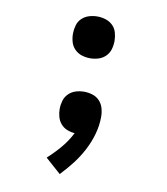

<svg xmlns="http://www.w3.org/2000/svg" viewBox="-83 -608 766 882"><g transform="rotate(10 300.0 -166.5)"><path d="M300 -343Q280 -343 261 -349Q242 -355 228 -369Q214 -383 208.5 -402Q203 -421 203 -441Q203 -460 208.5 -479.5Q214 -499 228 -512.5Q242 -526 261 -532Q280 -538 300 -538Q320 -538 339 -532Q358 -526 372 -512.5Q386 -499 391.5 -479.5Q397 -460 397 -441Q397 -421 391.5 -402Q386 -383 372 -369Q358 -355 339 -349Q320 -343 300 -343ZM255 205 183 141Q215 112 243 79Q271 46 290 8Q272 7 254.5 0Q237 -7 225 -21Q213 -35 208 -53Q203 -71 203 -89Q203 -109 208.5 -128Q214 -147 228 -161Q242 -175 261 -181Q280 -187 300 -187Q320 -187 339.5 -181Q359 -175 372.5 -160.5Q386 -146 391.5 -126.5Q397 -107 397 -87Q397 -46 385.5 -5.5Q374 35 354.5 72Q335 109 309.5 142Q284 175 255 205Z"/></g></svg>

Font: Iosevka Curly Extended
Style: Bold
Weight: 700
Width: 7
Monospace: yes
Designer: Belleve Invis
Foundry: Belleve Invis
Version: Version 11.1.0; ttfautohint (v1.8.3)